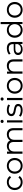

<svg xmlns="http://www.w3.org/2000/svg" viewBox="2846 -3630 789 6520"><g transform="rotate(-90 3240.0 -369.5)"><path d="M318 5C407 5 483 -32 525 -100L469 -137C433 -85 378 -60 317 -60C204 -60 120 -140 120 -263C120 -385 204 -466 317 -466C378 -466 433 -441 469 -389L525 -426C483 -495 407 -531 318 -531C160 -531 46 -420 46 -263C46 -106 160 5 318 5Z M869 5C1024 5 1137 -107 1137 -263C1137 -420 1024 -531 869 -531C715 -531 601 -420 601 -263C601 -107 715 5 869 5ZM869 -60C759 -60 675 -142 675 -263C675 -385 759 -466 869 -466C980 -466 1063 -385 1063 -263C1063 -142 980 -60 869 -60Z M1938 -531C1844 -531 1768 -488 1731 -421C1699 -494 1630 -531 1543 -531C1457 -531 1389 -495 1352 -433V-526H1281V0H1355V-276C1355 -395 1423 -464 1529 -464C1624 -464 1679 -408 1679 -297V0H1753V-276C1753 -395 1821 -464 1927 -464C2021 -464 2076 -408 2076 -297V0H2150V-305C2150 -456 2066 -531 1938 -531Z M2415 0V-526H2341V0ZM2378 -640C2409 -640 2432 -664 2432 -693C2432 -722 2408 -744 2378 -744C2348 -744 2324 -720 2324 -692C2324 -663 2348 -640 2378 -640Z M2754 5C2891 5 2971 -54 2971 -145C2971 -348 2631 -242 2631 -382C2631 -431 2674 -467 2767 -467C2820 -467 2875 -454 2921 -423L2954 -481C2910 -512 2835 -531 2767 -531C2633 -531 2557 -467 2557 -379C2557 -171 2898 -278 2898 -144C2898 -92 2857 -59 2758 -59C2685 -59 2614 -85 2571 -118L2539 -60C2582 -23 2667 5 2754 5Z M3175 0V-526H3101V0ZM3138 -640C3169 -640 3192 -664 3192 -693C3192 -722 3168 -744 3138 -744C3108 -744 3084 -720 3084 -692C3084 -663 3108 -640 3138 -640Z M3587 5C3742 5 3855 -107 3855 -263C3855 -420 3742 -531 3587 -531C3433 -531 3319 -420 3319 -263C3319 -107 3433 5 3587 5ZM3587 -60C3477 -60 3393 -142 3393 -263C3393 -385 3477 -466 3587 -466C3698 -466 3781 -385 3781 -263C3781 -142 3698 -60 3587 -60Z M4269 -531C4178 -531 4108 -495 4070 -432V-526H3999V0H4073V-276C4073 -395 4144 -464 4255 -464C4354 -464 4411 -408 4411 -297V0H4485V-305C4485 -456 4397 -531 4269 -531Z M5002 -158C4975 -90 4916 -53 4836 -53C4754 -53 4706 -91 4706 -151C4706 -203 4738 -243 4839 -243H5002ZM4825 5C4911 5 4973 -27 5005 -81V0H5076V-325C5076 -462 4998 -531 4861 -531C4778 -531 4700 -505 4647 -460L4679 -405C4722 -442 4786 -466 4854 -466C4952 -466 5002 -417 5002 -328V-298H4837C4685 -298 4632 -230 4632 -148C4632 -57 4706 5 4825 5Z M5487 -60C5377 -60 5293 -142 5293 -263C5293 -385 5377 -466 5487 -466C5597 -466 5681 -385 5681 -263C5681 -142 5597 -60 5487 -60ZM5754 -742H5680V-429C5636 -496 5564 -531 5482 -531C5331 -531 5219 -423 5219 -263C5219 -104 5331 5 5482 5C5567 5 5640 -32 5683 -101V0H5754Z M6166 5C6321 5 6434 -107 6434 -263C6434 -420 6321 -531 6166 -531C6012 -531 5898 -420 5898 -263C5898 -107 6012 5 6166 5ZM6166 -60C6056 -60 5972 -142 5972 -263C5972 -385 6056 -466 6166 -466C6277 -466 6360 -385 6360 -263C6360 -142 6277 -60 6166 -60Z"/></g></svg>

Font: Montserrat-Alt1
Style: Regular
Weight: 400
Designer: Differentunic
Foundry: Differentunic
Version: Version 7.222